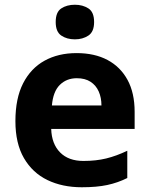

<svg xmlns="http://www.w3.org/2000/svg" viewBox="-20 -780 631 810"><path d="M303 -556Q379 -556 433.5 -527Q488 -498 518 -443Q548 -388 548 -308V-236H196Q198 -173 233.5 -137Q269 -101 332 -101Q385 -101 428 -111.5Q471 -122 517 -144V-29Q477 -9 432.5 0.5Q388 10 325 10Q243 10 180 -20.5Q117 -51 81 -113Q45 -175 45 -269Q45 -365 77.5 -428.5Q110 -492 168 -524Q226 -556 303 -556ZM304 -450Q261 -450 232.5 -422Q204 -394 199 -335H408Q408 -368 396.5 -394Q385 -420 362 -435Q339 -450 304 -450ZM296 -760Q329 -760 353 -744.5Q377 -729 377 -687Q377 -646 353 -630Q329 -614 296 -614Q262 -614 238.5 -630Q215 -646 215 -687Q215 -729 238.5 -744.5Q262 -760 296 -760Z"/></svg>

Font: Noto Sans Devanagari
Style: Bold
Weight: 700
Version: Version 2.003